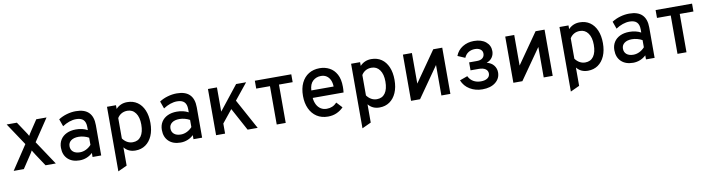

<svg xmlns="http://www.w3.org/2000/svg" viewBox="-28 -1205 7712 2091"><g transform="rotate(-10 3828.0 -160.0)"><path d="M35.5 0 211.5 -265.5 48 -511H161L238.5 -394.5Q247 -382.5 254.8 -369.8Q262.5 -357 268 -346Q274.5 -357.5 282.2 -370Q290 -382.5 298 -394.5L375.5 -511H489L325 -265.5L501.5 0H388L297.5 -136.5Q289.5 -149 282 -161.2Q274.5 -173.5 268 -185Q262.5 -173.5 254.5 -161.2Q246.5 -149 238.5 -136.5L148 0Z M765 12Q681.5 12 633.8 -33.8Q586 -79.5 586 -158.5Q586 -209.5 610 -247.5Q634 -285.5 677.8 -306.2Q721.5 -327 780.5 -327Q816.5 -327 848.8 -319.5Q881 -312 908 -297V-331.5Q908 -385.5 882 -411.2Q856 -437 802.5 -437Q765.5 -437 726.2 -423.5Q687 -410 650.5 -385.5L621.5 -467Q662 -493.5 712.8 -508.2Q763.5 -523 814 -523Q909 -523 956.2 -476Q1003.5 -429 1003.5 -335.5V0H908V-45Q879.5 -17.5 842.5 -2.8Q805.5 12 765 12ZM783 -74Q817 -74 849.8 -89.8Q882.5 -105.5 908 -134V-213Q884 -227 853.5 -235Q823 -243 795 -243Q742 -243 711.5 -220.2Q681 -197.5 681 -158Q681 -119 708 -96.5Q735 -74 783 -74Z M1157.5 203V-511H1257V-470Q1307.5 -523 1382 -523Q1447 -523 1494.2 -490.5Q1541.5 -458 1567.2 -398Q1593 -338 1593 -256Q1593 -174.5 1566.8 -114.2Q1540.5 -54 1493 -21Q1445.5 12 1381.5 12Q1342.5 12 1311.5 -2Q1280.5 -16 1257 -45V157ZM1368 -82Q1428 -82 1460 -127.2Q1492 -172.5 1492 -256Q1492 -337 1458.5 -383.5Q1425 -430 1368 -430Q1331.5 -430 1303.2 -414.2Q1275 -398.5 1257 -369V-143Q1279 -113 1307.2 -97.5Q1335.5 -82 1368 -82Z M1881 12Q1797.5 12 1749.8 -33.8Q1702 -79.5 1702 -158.5Q1702 -209.5 1726 -247.5Q1750 -285.5 1793.8 -306.2Q1837.5 -327 1896.5 -327Q1932.5 -327 1964.8 -319.5Q1997 -312 2024 -297V-331.5Q2024 -385.5 1998 -411.2Q1972 -437 1918.5 -437Q1881.5 -437 1842.2 -423.5Q1803 -410 1766.5 -385.5L1737.5 -467Q1778 -493.5 1828.8 -508.2Q1879.5 -523 1930 -523Q2025 -523 2072.2 -476Q2119.5 -429 2119.5 -335.5V0H2024V-45Q1995.5 -17.5 1958.5 -2.8Q1921.5 12 1881 12ZM1899 -74Q1933 -74 1965.8 -89.8Q1998.5 -105.5 2024 -134V-213Q2000 -227 1969.5 -235Q1939 -243 1911 -243Q1858 -243 1827.5 -220.2Q1797 -197.5 1797 -158Q1797 -119 1824 -96.5Q1851 -74 1899 -74Z M2333.5 -62V-192.5L2585.5 -511H2696ZM2274 0V-511H2373.5V0ZM2622.5 0 2464.5 -291.5 2530.5 -372.5 2734 0Z M2944.5 0V-424H2792.5V-511H3195.5V-424H3044V0Z M3510.5 12Q3439 12 3387.2 -22Q3335.5 -56 3307.8 -116.5Q3280 -177 3280 -256Q3280 -340 3308.8 -399.8Q3337.5 -459.5 3389.2 -491.2Q3441 -523 3510.5 -523Q3569.5 -523 3618.2 -497.2Q3667 -471.5 3696.2 -417.8Q3725.5 -364 3725.5 -280Q3725.5 -268 3724.8 -251.2Q3724 -234.5 3722 -217H3380.5Q3384.5 -174.5 3401.2 -142.2Q3418 -110 3446 -92Q3474 -74 3512 -74Q3545.5 -74 3573 -85.8Q3600.5 -97.5 3624.5 -122.5L3682.5 -60Q3652.5 -28.5 3609 -8.2Q3565.5 12 3510.5 12ZM3380 -300H3626.5Q3625.5 -340.5 3611.8 -371.2Q3598 -402 3572.2 -419.5Q3546.5 -437 3509.5 -437Q3458 -437 3421 -404Q3384 -371 3380 -300Z M3857 203V-511H3956.5V-470Q4007 -523 4081.5 -523Q4146.5 -523 4193.8 -490.5Q4241 -458 4266.8 -398Q4292.5 -338 4292.5 -256Q4292.5 -174.5 4266.2 -114.2Q4240 -54 4192.5 -21Q4145 12 4081 12Q4042 12 4011 -2Q3980 -16 3956.5 -45V157ZM4067.5 -82Q4127.5 -82 4159.5 -127.2Q4191.5 -172.5 4191.5 -256Q4191.5 -337 4158 -383.5Q4124.5 -430 4067.5 -430Q4031 -430 4002.8 -414.2Q3974.5 -398.5 3956.5 -369V-143Q3978.5 -113 4006.8 -97.5Q4035 -82 4067.5 -82Z M4430 0V-511H4529.5V-173L4765.5 -511H4865V0H4765.5V-337L4529.5 0Z M5218.5 12Q5141.5 12 5080.8 -24.5Q5020 -61 4993.5 -127L5079.5 -158Q5099 -117.5 5134.5 -97Q5170 -76.5 5217.5 -76.5Q5262.5 -76.5 5289.5 -95Q5316.5 -113.5 5316.5 -146.5Q5316.5 -178 5290.2 -196.2Q5264 -214.5 5215 -214.5H5125.5V-302.5H5213.5Q5253 -302.5 5274.5 -321Q5296 -339.5 5296 -370Q5296 -400 5273 -417.2Q5250 -434.5 5212.5 -434.5Q5171 -434.5 5140.2 -415.2Q5109.5 -396 5093.5 -358.5L5012 -393.5Q5035 -454.5 5090.2 -488.8Q5145.5 -523 5216 -523Q5299 -523 5347.5 -483Q5396 -443 5396 -380Q5396 -341 5375.2 -310.5Q5354.5 -280 5313 -265Q5363.5 -253 5390.2 -218.8Q5417 -184.5 5417 -141Q5417 -73.5 5363.5 -30.8Q5310 12 5218.5 12Z M5561.5 0V-511H5661V-173L5897 -511H5996.5V0H5897V-337L5661 0Z M6161.5 203V-511H6261V-470Q6311.5 -523 6386 -523Q6451 -523 6498.2 -490.5Q6545.5 -458 6571.2 -398Q6597 -338 6597 -256Q6597 -174.5 6570.8 -114.2Q6544.5 -54 6497 -21Q6449.5 12 6385.5 12Q6346.5 12 6315.5 -2Q6284.5 -16 6261 -45V157ZM6372 -82Q6432 -82 6464 -127.2Q6496 -172.5 6496 -256Q6496 -337 6462.5 -383.5Q6429 -430 6372 -430Q6335.5 -430 6307.2 -414.2Q6279 -398.5 6261 -369V-143Q6283 -113 6311.2 -97.5Q6339.5 -82 6372 -82Z M6885 12Q6801.5 12 6753.8 -33.8Q6706 -79.5 6706 -158.5Q6706 -209.5 6730 -247.5Q6754 -285.5 6797.8 -306.2Q6841.5 -327 6900.5 -327Q6936.5 -327 6968.8 -319.5Q7001 -312 7028 -297V-331.5Q7028 -385.5 7002 -411.2Q6976 -437 6922.5 -437Q6885.5 -437 6846.2 -423.5Q6807 -410 6770.5 -385.5L6741.5 -467Q6782 -493.5 6832.8 -508.2Q6883.5 -523 6934 -523Q7029 -523 7076.2 -476Q7123.5 -429 7123.5 -335.5V0H7028V-45Q6999.5 -17.5 6962.5 -2.8Q6925.5 12 6885 12ZM6903 -74Q6937 -74 6969.8 -89.8Q7002.5 -105.5 7028 -134V-213Q7004 -227 6973.5 -235Q6943 -243 6915 -243Q6862 -243 6831.5 -220.2Q6801 -197.5 6801 -158Q6801 -119 6828 -96.5Q6855 -74 6903 -74Z M7376.5 0V-424H7224.5V-511H7627.5V-424H7476V0Z"/></g></svg>

Font: Overpass Medium
Style: Regular
Weight: 500
Designer: Delve Withrington, Dave Bailey, Thomas Jockin
Foundry: Delve Fonts LLC
Version: Version 4.000